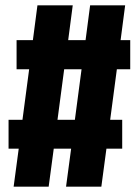

<svg xmlns="http://www.w3.org/2000/svg" viewBox="-20 -698 519 718"><path d="M417 -439 392 -250H437V-142H378L359 0H227L246 -142H181L162 0H31L50 -142H12V-250H64L89 -439H42V-548H103L120 -678H252L235 -548H300L317 -678H448L431 -548H467V-439ZM285 -439H220L195 -250H260Z"/></svg>

Font: Fira Sans Compressed ExtraBold
Style: Regular
Weight: 800
Width: 1
Designer: bBox Type GmbH & Carrois Corporate GbR & Edenspiekermann AG
Foundry: bBox Type GmbH & Carrois Corporate GbR & Edenspiekermann AG
Version: Version 4.301